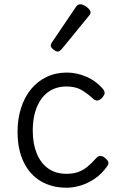

<svg xmlns="http://www.w3.org/2000/svg" viewBox="-20 -858 558 897"><path d="M291 19Q223 19 171.5 -11Q120 -41 91 -100Q62 -159 62 -243Q62 -303 78.5 -354Q95 -405 125 -441.5Q155 -478 197.5 -498.5Q240 -519 293 -519Q338 -519 383.5 -499.5Q429 -480 462 -441Q470 -430 468.5 -421Q467 -412 457 -401Q446 -390 436.5 -388.5Q427 -387 417 -395Q389 -421 361 -437.5Q333 -454 289 -454Q254 -454 225 -440Q196 -426 175.5 -399Q155 -372 144 -334Q133 -296 133 -248Q133 -187 151.5 -141.5Q170 -96 205 -71Q240 -46 291 -46Q322 -46 345.5 -54.5Q369 -63 389 -79.5Q409 -96 431 -121Q440 -130 450 -129.5Q460 -129 471 -120Q482 -111 485.5 -102.5Q489 -94 482 -83Q457 -47 424.5 -24.5Q392 -2 357.5 8.5Q323 19 291 19ZM250 -617Q241 -617 229 -627Q217 -637 217 -645Q217 -648 218 -651Q219 -654 222 -659L335 -826Q339 -832 344 -835Q349 -838 355 -838Q364 -838 375 -832Q386 -826 394.5 -817Q403 -808 403 -801Q403 -795 401 -791.5Q399 -788 393 -781L267 -627Q257 -617 250 -617Z"/></svg>

Font: Playwrite BR Light
Style: Regular
Weight: 300
Version: Version 1.003